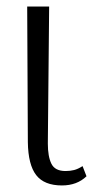

<svg xmlns="http://www.w3.org/2000/svg" viewBox="-20 -556 290 586"><path d="M169 10Q115 10 90.5 -21.5Q66 -53 65 -122L63 -536H130L126 -118Q126 -78 137 -56Q148 -34 180 -34Q194 -34 206 -37Q218 -40 232 -49L244 -18Q215 10 169 10Z"/></svg>

Font: Noto Serif Condensed Light
Style: Regular
Weight: 300
Width: 3
Designer: Monotype Design Team
Foundry: Monotype Imaging Inc.
Version: Version 2.013